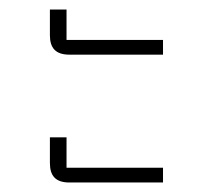

<svg xmlns="http://www.w3.org/2000/svg" viewBox="-20 -498 448 404"><path d="M126 -114H323V-145H120V-209H85V-155C85 -128 97 -114 126 -114ZM126 -383H323V-414H120V-478H85V-424C85 -397 97 -383 126 -383Z"/></svg>

Font: IBM Plex Thai ExtraLight
Style: Regular
Weight: 200
Designer: Mike Abbink, Paul van der Laan, Pieter van Rosmalen, Ben Mitchell, Mark Frömberg
Foundry: Bold Monday
Version: Version 1.0